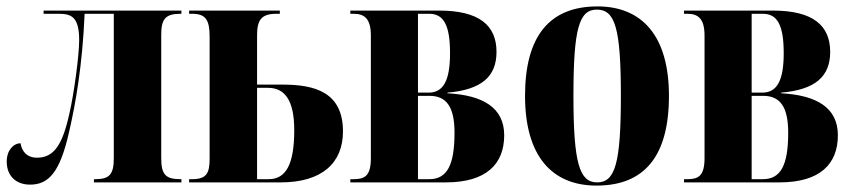

<svg xmlns="http://www.w3.org/2000/svg" viewBox="-20 -569 2664 599"><path d="M74 7C132 7 167 -32 195 -155C216 -246 237 -364 244 -526H335V-76C335 -25 322 -10 277 -10H273V0H546V-10H543C496 -10 483 -25 483 -76V-461C483 -511 497 -526 544 -526H546V-536H116V-526H163C202 -526 227 -517 227 -444C227 -394 210 -273 197 -217C175 -116 148 -77 95 -77C67 -77 49 -93 44 -122C22 -122 1 -100 1 -65C1 -21 29 7 74 7Z M570 0H856C985 0 1050 -61 1050 -159C1050 -281 963 -305 862 -305H782V-459C782 -506 795 -526 842 -526H853V-536H570V-526H579C622 -526 634 -507 634 -454V-74C634 -28 624 -10 579 -10H570ZM818 -10H782V-295H816C866 -295 898 -260 898 -163C898 -54 871 -10 818 -10Z M1073 0H1371C1497 0 1553 -57 1553 -147C1553 -233 1487 -272 1376 -278V-280C1482 -289 1529 -330 1529 -407C1529 -490 1475 -536 1350 -536H1073V-526H1083C1116 -526 1137 -512 1137 -458V-76C1137 -20 1118 -10 1083 -10H1073ZM1317 -280H1284V-526H1319C1365 -526 1384 -489 1384 -403C1384 -319 1364 -280 1317 -280ZM1319 -10H1284V-270H1320C1374 -270 1398 -234 1398 -155C1398 -54 1375 -10 1319 -10Z M1841 10C1990 10 2067 -81 2067 -270C2067 -457 1983 -549 1844 -549C1695 -549 1618 -457 1618 -270C1618 -82 1702 10 1841 10ZM1843 0C1788 0 1769 -59 1769 -270C1769 -481 1787 -539 1842 -539C1899 -539 1917 -481 1917 -270C1917 -59 1899 0 1843 0Z M2114 0H2412C2538 0 2594 -57 2594 -147C2594 -233 2528 -272 2417 -278V-280C2523 -289 2570 -330 2570 -407C2570 -490 2516 -536 2391 -536H2114V-526H2124C2157 -526 2178 -512 2178 -458V-76C2178 -20 2159 -10 2124 -10H2114ZM2358 -280H2325V-526H2360C2406 -526 2425 -489 2425 -403C2425 -319 2405 -280 2358 -280ZM2360 -10H2325V-270H2361C2415 -270 2439 -234 2439 -155C2439 -54 2416 -10 2360 -10Z"/></svg>

Font: Noto Serif Display ExtraCondensed ExtraBold
Style: Regular
Weight: 800
Width: 2
Designer: Monotype Design Team
Foundry: Monotype Imaging Inc.
Version: Version 2.009